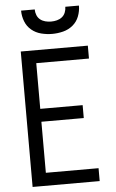

<svg xmlns="http://www.w3.org/2000/svg" viewBox="-62 -997 625 1038"><g transform="rotate(-5 250.0 -477.5)"><path d="M72 0V-735H436V-665H150V-417H380V-347H150V-70H436V0ZM250 -815Q220 -815 190.5 -822.5Q161 -830 138 -849Q115 -868 104 -896.5Q93 -925 93 -955H167Q167 -939 173 -924Q179 -909 191 -899.5Q203 -890 218.5 -886Q234 -882 250 -882Q266 -882 281.5 -886Q297 -890 309 -899.5Q321 -909 327 -924Q333 -939 333 -955H407Q407 -925 396 -896.5Q385 -868 362 -849Q339 -830 309.5 -822.5Q280 -815 250 -815Z"/></g></svg>

Font: Iosevka NFM
Style: Regular
Weight: 400
Monospace: yes
Designer: Belleve Invis
Foundry: Belleve Invis
Version: Version 29.0.4; ttfautohint (v1.8.4);Nerd Fonts 3.3.0